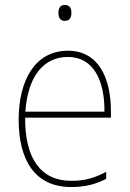

<svg xmlns="http://www.w3.org/2000/svg" viewBox="-20 -742 521 772"><path d="M240 -722C220 -722 215 -706 215 -690C215 -673 221 -658 240 -658C261 -658 267 -672 267 -690C267 -706 263 -722 240 -722ZM253 -538C119 -538 55 -416 55 -261C55 -100 119 10 266 10C322 10 365 -1 407 -23V-51C355 -24 319 -15 266 -15C144 -15 80 -105 81 -269H426V-295C426 -427 377 -538 253 -538ZM253 -513C355 -513 401 -420 400 -293H82C92 -438 157 -513 253 -513Z"/></svg>

Font: Noto Sans Arabic UI SmCn Th
Style: Regular
Weight: 100
Width: 4
Designer: Monotype Design Team, Nadine Chahine and Nizar Qandah
Foundry: Monotype Imaging Inc.
Version: Version 2.010